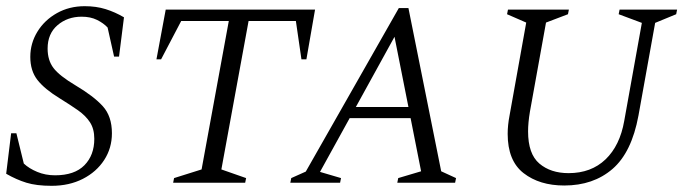

<svg xmlns="http://www.w3.org/2000/svg" viewBox="-20 -591 2213 621"><path d="M147 10Q98 10 65.5 0Q33 -10 0 -29L16 -160H33L57 -62Q74 -46 100.5 -35Q127 -24 158 -24Q221 -24 253 -56.5Q285 -89 285 -142Q285 -174 271 -195.5Q257 -217 232 -234.5Q207 -252 173 -273Q124 -303 101 -332.5Q78 -362 78 -407Q78 -451 101 -488.5Q124 -526 164 -548.5Q204 -571 254 -571Q291 -571 321.5 -561.5Q352 -552 381 -535L365 -408H349L328 -502Q315 -516 294 -526.5Q273 -537 244 -537Q198 -537 166 -509.5Q134 -482 134 -434Q134 -396 153 -371Q172 -346 224 -315Q283 -280 312.5 -247.5Q342 -215 342 -160Q342 -112 317 -73.5Q292 -35 248 -12.5Q204 10 147 10Z M540 0 543 -15 632 -43 720 -523H566L501 -399H486L516 -560H999L971 -399H955L937 -523H784L696 -43L776 -15L773 0Z M919 0 922 -15 969 -36 1270 -565H1301L1407 -37L1455 -15L1452 0H1265L1268 -15L1342 -37L1308 -209H1111L1015 -35L1083 -15L1080 0ZM1131 -245H1301L1256 -472Z M1805 9Q1725 9 1673.5 -31Q1622 -71 1622 -158Q1622 -186 1628 -217L1682 -518L1620 -545L1623 -560H1820L1817 -545L1746 -518L1694 -230Q1688 -194 1688 -166Q1688 -93 1724.5 -62Q1761 -31 1819 -31Q1892 -31 1938.5 -75.5Q1985 -120 1999 -200L2056 -517L1981 -545L1984 -560H2170L2167 -545L2099 -517L2045 -217Q2023 -98 1961 -44.5Q1899 9 1805 9Z"/></svg>

Font: Spectral SC Light
Style: Italic
Weight: 300
Italic angle: -10°
Designer: Jean-Baptiste Levee
Foundry: Production Type
Version: Version 2.001